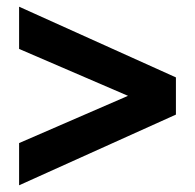

<svg xmlns="http://www.w3.org/2000/svg" viewBox="-20 -590 582 573"><path d="M37 -37 505 -248V-359L37 -570V-444L362 -304L37 -163Z"/></svg>

Font: Kanit Medium
Style: Regular
Weight: 500
Designer: Katatrad Team
Foundry: CadsonDemak
Version: Version 1.000;PS 001.000;hotconv 1.0.88;makeotf.lib2.5.64775